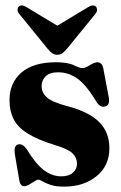

<svg xmlns="http://www.w3.org/2000/svg" viewBox="-20 -686 450 717"><path d="M209 -27.5Q237 -27.5 252.2 -41Q267.5 -54.5 267.5 -75Q267.5 -96.5 251.5 -112.8Q235.5 -129 189 -143Q121.5 -163.5 83.8 -187.2Q46 -211 30.8 -241.2Q15.5 -271.5 15.5 -311.5Q15.5 -377 60.2 -415.2Q105 -453.5 188.5 -453.5Q233 -453.5 255.5 -442.5Q278 -431.5 288 -431.5Q298 -431.5 315.2 -442.5Q332.5 -453.5 344.5 -453.5Q351 -453.5 356.5 -449.2Q362 -445 365.5 -432L384.5 -331Q393 -296.5 376 -289.5Q357 -281.5 342 -303Q303.5 -367.5 270 -391.8Q236.5 -416 197 -416Q166 -416 150.8 -401.2Q135.5 -386.5 135.5 -364.5Q135.5 -340.5 154.5 -322.8Q173.5 -305 231.5 -289.5Q312.5 -268.5 350.5 -230.2Q388.5 -192 388.5 -132.5Q388.5 -66.5 340.2 -27.8Q292 11 219.5 11Q188.5 11 169.2 4.5Q150 -2 139.2 -8.5Q128.5 -15 123.5 -15Q118 -15 108.5 -8.8Q99 -2.5 88.8 3.5Q78.5 9.5 71 9.5Q55.5 9.5 52 -13L36 -107Q30 -141.5 47 -146.5Q63.5 -151.5 79.5 -129Q113.5 -73.5 144 -50.5Q174.5 -27.5 209 -27.5ZM231.5 -505.5Q222 -494.5 214 -488Q206 -481.5 194 -481.5Q182 -481.5 173.8 -488Q165.5 -494.5 156.5 -505.5L52 -634Q45 -642.5 45.5 -650Q46 -657.5 50 -661.5Q60.5 -671 79.5 -659L194 -590L308.5 -659Q327.5 -671 338 -661.5Q342 -657.5 342.5 -650Q343 -642.5 336 -634Z"/></svg>

Font: Fraunces 144pt S050
Style: Bold
Weight: 700
Version: Version 1.000; ttfautohint (v1.8.3)